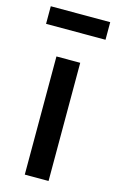

<svg xmlns="http://www.w3.org/2000/svg" viewBox="-109 -734 476 780"><g transform="rotate(15 129.0 -344.0)"><path d="M179 0H79V-497H179ZM254 -614H4V-688H254Z"/></g></svg>

Font: Wix Madefor Text Medium
Style: Regular
Weight: 500
Designer: Dalton Maag Ltd
Foundry: Dalton Maag Ltd
Version: Version 3.100